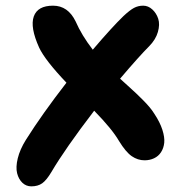

<svg xmlns="http://www.w3.org/2000/svg" viewBox="-20 -620 674 673"><path d="M89.8 33.2Q71.8 33.2 58.6 20.8Q45.4 8.3 40 -12.7Q34.7 -33.7 42.2 -64.9Q49.8 -96.2 70.8 -129.9Q128.4 -221.2 212.9 -330.1Q137.7 -409.2 117.2 -453.1Q85 -524.4 98.4 -562.3Q111.8 -600.1 166 -600.1Q218.3 -600.1 245.1 -544.9Q266.1 -496.6 305.2 -445.8Q372.6 -524.9 413.1 -564Q435.1 -584.5 449.7 -592.3Q464.4 -600.1 481.9 -600.1Q499.5 -600.1 513.9 -586.9Q528.3 -573.7 534.7 -554Q541 -534.2 533.4 -507.8Q525.9 -481.4 502.9 -458Q467.8 -422.9 400.9 -344.2Q406.2 -339.4 428 -319.6Q449.7 -299.8 457.5 -292.5Q465.3 -285.2 480.2 -270.3Q495.1 -255.4 504.4 -244.1Q513.7 -232.9 521 -221.2Q540.5 -191.9 549.1 -165.3Q557.6 -138.7 555.7 -119.6Q553.7 -100.6 544.4 -86.4Q535.2 -72.3 520 -65.2Q504.9 -58.1 486.8 -58.1Q462.9 -58.1 441.9 -72.5Q420.9 -86.9 397 -126Q372.6 -168 310.1 -231.9Q208.5 -99.1 160.2 -17.1Q143.1 11.7 127.9 22.5Q112.8 33.2 89.8 33.2Z"/></svg>

Font: Shantell Sans Irregular
Style: Regular
Weight: 600
Designer: Stephen Nixon, Anya Danilova, Shantell Martin
Foundry: Arrow Type
Version: Version 1.006;[9816181b4]